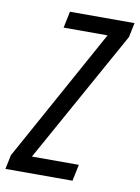

<svg xmlns="http://www.w3.org/2000/svg" viewBox="-123 -770 602 826"><g transform="rotate(10 178.0 -357.0)"><path d="M-41 0H252L267 -72H62L384 -651L397 -714H115L100 -642H292L-28 -62Z"/></g></svg>

Font: Noto Sans ExtraCondensed
Style: Italic
Weight: 400
Width: 2
Italic angle: -12°
Designer: Monotype Design Team
Foundry: Monotype Imaging Inc.
Version: Version 2.013